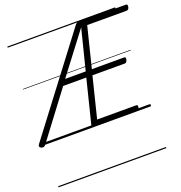

<svg xmlns="http://www.w3.org/2000/svg" viewBox="-246 -1062 1524 1615"><g transform="rotate(-20 516.5 -255.0)"><path d="M838 0H462Q447 0 441 -5.5Q435 -11 438 -23L535 -413H328L17 0Q9 11 -1 13.5Q-11 16 -23 11Q-34 6 -37 -2.5Q-40 -11 -31 -22L602 -857Q610 -868 617 -872Q624 -876 637 -875H1056Q1067 -875 1069.5 -869Q1072 -863 1070 -850Q1067 -837 1061 -831Q1055 -825 1045 -825H693L603 -463H893Q900 -463 903 -457Q906 -451 903 -438Q899 -425 893.5 -419Q888 -413 880 -413H590L500 -50H849Q859 -50 861.5 -44Q864 -38 861 -25Q859 -12 853 -6Q847 0 838 0ZM364 -463H548L639 -825ZM0 365H965V375H0ZM0 -20H965V0H0ZM0 -505H965V-500H0ZM0 -885H965V-875H0Z"/></g></svg>

Font: Playwrite IS Guides
Style: Regular
Weight: 400
Designer: Veronika Burian, José Scaglione
Foundry: TypeTogether
Version: Version 1.003